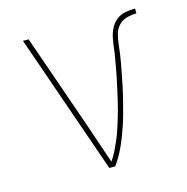

<svg xmlns="http://www.w3.org/2000/svg" viewBox="-84 -608 669 688"><g transform="rotate(-15 250.0 -264.0)"><path d="M261 0H239L58 -520H79L200 -173Q213 -135 226 -96.5Q239 -58 252 -20Q263 -35 271 -51.5Q279 -68 286.5 -85Q294 -102 300 -119.5Q306 -137 311.5 -155Q317 -173 322 -191Q327 -209 331 -227Q335 -245 339 -263Q343 -281 347 -299Q351 -317 354 -335.5Q357 -354 360.5 -372Q364 -390 366 -408.5Q368 -427 371.5 -445.5Q375 -464 383.5 -481Q392 -498 406.5 -509.5Q421 -521 439.5 -524.5Q458 -528 476 -528V-510Q458 -510 440 -505Q422 -500 409.5 -486.5Q397 -473 392.5 -455Q388 -437 386 -418.5Q384 -400 381.5 -382Q379 -364 375.5 -346Q372 -328 368.5 -310Q365 -292 361.5 -274Q358 -256 353.5 -238Q349 -220 344.5 -202.5Q340 -185 335 -167Q330 -149 324 -131.5Q318 -114 311.5 -97Q305 -80 297.5 -63.5Q290 -47 281 -31Q272 -15 261 0Z"/></g></svg>

Font: Iosevka Thin
Style: Regular
Weight: 100
Monospace: yes
Designer: Belleve Invis
Foundry: Belleve Invis
Version: Version 32.5.0; ttfautohint (v1.8.4)